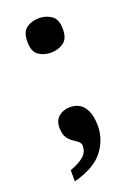

<svg xmlns="http://www.w3.org/2000/svg" viewBox="-135 -594 564 803"><g transform="rotate(-20 146.5 -192.5)"><path d="M146 -386Q113 -386 90 -402.5Q67 -419 67 -462Q67 -506 90 -522.5Q113 -539 146 -539Q177 -539 201 -522.5Q225 -506 225 -462Q225 -419 201 -402.5Q177 -386 146 -386ZM54 154V104Q95 89 115.5 71Q136 53 136 26Q136 13 126 5Q116 -3 103 -11.5Q90 -20 80 -35.5Q70 -51 70 -80Q70 -111 90.5 -128Q111 -145 139 -145Q182 -145 203 -115Q224 -85 224 -32Q224 29 185.5 79Q147 129 54 154Z"/></g></svg>

Font: Noto Serif Gurmukhi
Style: Bold
Weight: 700
Designer: Vaibhav Singh and the Monotype Design Team
Foundry: Monotype Imaging Inc.
Version: Version 2.004; ttfautohint (v1.8.4.7-5d5b)